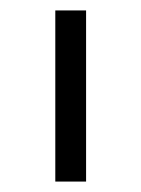

<svg xmlns="http://www.w3.org/2000/svg" viewBox="-20 -622 271 368"><path d="M86 -602H145V-274H86Z"/></svg>

Font: IBM Plex Sans Hebrew Light
Style: Regular
Weight: 300
Designer: Mike Abbink, Paul van der Laan, Pieter van Rosmalen, Yanek Iontef
Foundry: Bold Monday
Version: Version 1.2